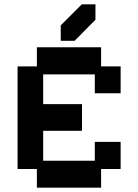

<svg xmlns="http://www.w3.org/2000/svg" viewBox="-20 -854 637 885"><path d="M150 11V-75H61V-548H150V-636H446V-548H536V-424H417V-511H179V-374H358V-251H179V-113H417V-200H536V-75H446V11ZM260 -666V-737L357 -834H420V-763L324 -666Z"/></svg>

Font: Pixelify Sans SemiBold
Style: Regular
Weight: 600
Designer: Stefie Justprince
Foundry: Typecalism Foundryline
Version: Version 1.000